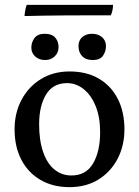

<svg xmlns="http://www.w3.org/2000/svg" viewBox="-20 -761 572 790"><path d="M266 9Q198 9 147 -20.5Q96 -50 68 -103.5Q40 -157 40 -229Q40 -297 69 -351Q98 -405 149 -436Q200 -467 266 -467Q337 -467 387.5 -437Q438 -407 465 -353.5Q492 -300 492 -229Q492 -161 463.5 -107Q435 -53 384.5 -22Q334 9 266 9ZM274 -39Q334 -39 363 -88.5Q392 -138 392 -217Q392 -279 373.5 -324.5Q355 -370 324 -394.5Q293 -419 256 -419Q198 -419 169.5 -372Q141 -325 141 -250Q141 -183 157.5 -135.5Q174 -88 204 -63.5Q234 -39 274 -39ZM362 -514Q333 -514 318 -530Q303 -546 303 -571Q303 -595 318.5 -608.5Q334 -622 359 -622Q384 -622 400 -608Q416 -594 416 -571Q416 -550 404 -532Q392 -514 362 -514ZM166 -514Q141 -514 125 -528.5Q109 -543 109 -565Q109 -587 122 -604.5Q135 -622 164 -622Q194 -622 207.5 -606Q221 -590 221 -567Q221 -544 205 -529Q189 -514 166 -514ZM445 -741Q445 -731 443 -720Q441 -709 436 -698Q420 -698 368 -698Q316 -698 241.5 -697.5Q167 -697 81 -695Q81 -701 83.5 -716.5Q86 -732 90 -741Z"/></svg>

Font: Vollkorn
Style: Regular
Weight: 400
Designer: Friedrich Althausen
Foundry: Friedrich Althausen
Version: Version 5.001